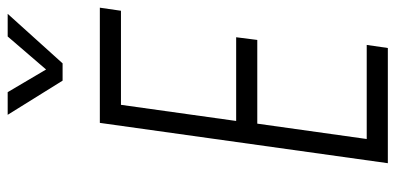

<svg xmlns="http://www.w3.org/2000/svg" viewBox="-285 -745 1030 500"><g transform="rotate(-90 230.0 -495.0)"><path d="M460 -750 452 -695H207L165 -395H383L376 -340H158L118 -55H363L355 0H55L160 -750ZM270 -847 181 -990H240L299 -890L385 -990H444L315 -847Z"/></g></svg>

Font: Mohave Light
Style: Italic
Weight: 300
Italic angle: -8°
Designer: Gumpita Rahayu
Foundry: Tokotype
Version: Version 2.003